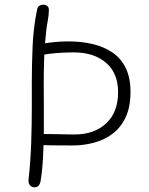

<svg xmlns="http://www.w3.org/2000/svg" viewBox="-20 -785 635 821"><path d="M139 -746Q141 -756 148.5 -760.5Q156 -765 165 -765Q175 -765 182 -759.5Q189 -754 189 -742Q189 -722 184.5 -698Q180 -674 178 -656Q171 -596 169 -541Q167 -486 167 -426Q167 -390 167.5 -338.5Q168 -287 167.5 -228.5Q167 -170 164 -112.5Q161 -55 153 -7Q151 0 147.5 5.5Q144 11 139 13.5Q134 16 129 16Q120 16 113.5 12Q107 8 104 0.5Q101 -7 102 -16Q111 -98 113.5 -177Q116 -256 116 -322.5Q116 -389 116 -432Q116 -509 119.5 -589Q123 -669 139 -746ZM158 -550Q149 -548 141 -554Q133 -560 133 -569Q133 -584 140 -589Q147 -594 157 -597Q182 -602 211.5 -605Q241 -608 272 -608Q329 -608 377 -596.5Q425 -585 461.5 -560Q498 -535 518 -493.5Q538 -452 538 -392Q538 -328 517.5 -284Q497 -240 462 -213.5Q427 -187 382.5 -175Q338 -163 291 -163Q230 -163 200 -163.5Q170 -164 161 -164.5Q152 -165 153 -165Q145 -164 140 -170Q135 -176 135 -185Q135 -199 141.5 -205.5Q148 -212 162 -212Q189 -212 213.5 -211.5Q238 -211 260.5 -210.5Q283 -210 299 -210Q383 -210 434 -257.5Q485 -305 485 -391Q485 -472 433.5 -516.5Q382 -561 295 -561Q262 -561 227 -558.5Q192 -556 158 -550Z"/></svg>

Font: Playpen Sans ExtraLight
Style: Regular
Weight: 250
Designer: Laura Meseguer, Veronika Burian, José Scaglione
Foundry: TypeTogether
Version: Version 1.001